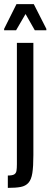

<svg xmlns="http://www.w3.org/2000/svg" viewBox="-45 -718 245 932"><path d="M-7 194V134Q15 134 24 128.5Q33 123 35 111Q37 99 37 79V-510H117V35Q117 90 112 122Q107 154 93 169.5Q79 185 55.5 189.5Q32 194 -7 194ZM-25 -571V-578L35 -698H119L180 -578V-571H124L79 -650L33 -571Z"/></svg>

Font: Saira UltraCondensed SemiBold
Style: Regular
Weight: 600
Width: 1
Designer: Hector Gatti with collaboration of the Omnibus-Type team
Foundry: Omnibus-Type
Version: Version 1.101